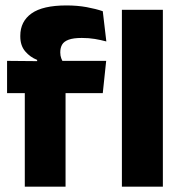

<svg xmlns="http://www.w3.org/2000/svg" viewBox="-20 -697 680 717"><path d="M228.2 -676.7Q268.6 -676.7 303.3 -670.4Q338.1 -664 363.8 -655.1L377.1 -542.2Q356.8 -547.7 334.4 -551.5Q312.1 -555.3 285.6 -555.3Q253.9 -555.3 236.3 -548.7Q218.7 -542.2 211.9 -530.3Q205.1 -518.4 205.1 -502.1V-500.8Q205.1 -489 208.7 -479.4Q212.4 -469.8 217.5 -461.4L118.7 -458V-473.3Q92.6 -483.5 74.2 -505.1Q55.8 -526.7 55.8 -560.8V-563.3Q55.8 -616.9 97.7 -646.8Q139.7 -676.7 228.2 -676.7ZM72.6 0V-426.6H224.8V0ZM6.4 -349.2V-469.7L138.3 -468.5L196.4 -469.7H376.5L363.8 -349.2ZM435.2 0V-660.3H588.2V0Z"/></svg>

Font: Anek Bangla Medium
Style: Regular
Weight: 500
Designer: Sulekha Rajkumar (Bangla), Yesha Goshar (Latin)
Foundry: Ek Type
Version: Version 1.003